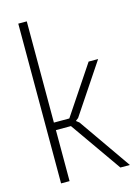

<svg xmlns="http://www.w3.org/2000/svg" viewBox="-122 -873 662 938"><g transform="rotate(-15 209.0 -404.0)"><path d="M67 -808H110V-296H188L351 -540H399L230 -287L217 -277V-275L231 -264L415 0H367L186 -258H110V0H67Z"/></g></svg>

Font: Encode Sans Compressed
Style: ExtraLight
Weight: 200
Designer: Pablo Impallari, Andres Torresi
Foundry: Pablo Impallari, Andres Torresi
Version: Version 1.000; ttfautohint (v1.00) -l 8 -r 50 -G 200 -x 14 -